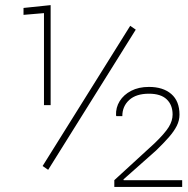

<svg xmlns="http://www.w3.org/2000/svg" viewBox="-20 -741 747 761"><path d="M170.9 -67.9 148.9 -83 496.1 -638.7 518.1 -623.5ZM154.3 -324.2V-689L73.2 -682.1V-709.5L180.7 -720.7V-324.2ZM433.1 0V-26.9L592.8 -173.3Q633.3 -212.4 648.7 -237.3Q664.1 -262.2 664.1 -287.1Q664.1 -325.2 640.6 -347.4Q617.2 -369.6 570.3 -369.6Q519.5 -369.6 492.2 -344.7Q464.8 -319.8 464.8 -280.8H441.4L439.9 -283.7Q438.5 -314.5 454.3 -340.1Q470.2 -365.7 500 -381.1Q529.8 -396.5 570.3 -396.5Q626.5 -396.5 658.9 -368.4Q691.4 -340.3 691.4 -286.6Q691.4 -263.7 680.7 -242.2Q669.9 -220.7 649.2 -197Q628.4 -173.3 598.6 -144.5L469.2 -29.8L470.2 -26.9H702.1V0Z"/></svg>

Font: Roboto Slab LO Thin
Style: Regular
Weight: 250
Designer: Google
Version: Version 2.00;September 28, 2018;FontCreator 11.5.0.2427 64-b